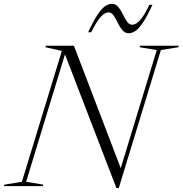

<svg xmlns="http://www.w3.org/2000/svg" viewBox="-61 -948 931 978"><path d="M758.5 -693 544 10H532L270 -671L72 -22L159.5 -7.5L157 0H-41L-38.5 -7.5L50.5 -22L254 -688.5L170.5 -707.5L172.5 -715H315.5L554 -91.5L737.5 -693L650 -707.5L652.5 -715H850L847.5 -707.5ZM715.5 -923.5Q687 -861.5 665.2 -830.2Q643.5 -799 626.5 -788.8Q609.5 -778.5 595.5 -778.5Q575.5 -778.5 562.2 -794.5Q549 -810.5 538.8 -831.8Q528.5 -853 517.8 -869Q507 -885 491.5 -885Q474 -885 453.5 -863.8Q433 -842.5 403 -783.5H388Q416.5 -845.5 438.2 -876.8Q460 -908 477 -918.2Q494 -928.5 508.5 -928.5Q528.5 -928.5 541.5 -912.5Q554.5 -896.5 564.8 -875.2Q575 -854 586 -838Q597 -822 613 -822Q630 -822 650.8 -843.2Q671.5 -864.5 700 -923.5Z"/></svg>

Font: Newsreader 72pt Light
Style: Italic
Weight: 300
Italic angle: -17°
Designer: Hugues Gentile
Foundry: Production Type
Version: Version 1.003; ttfautohint (v1.8.3)